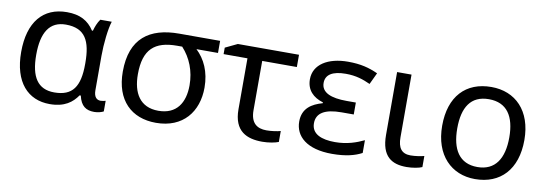

<svg xmlns="http://www.w3.org/2000/svg" viewBox="-48 -838 3240 1141"><g transform="rotate(10 1572.5 -267.5)"><path d="M275 10C365 10 411 -27 442 -72H449C463 -10 495 10 544 10C566 10 590 3 600 -3V-67C594 -65 580 -62 570 -62C547 -62 529 -77 529 -118V-326C529 -397 539 -491 554 -536H485C470 -516 459 -487 453 -464H447C412 -518 362 -546 283 -546C139 -546 55 -447 55 -266C55 -83 144 10 275 10ZM290 -63C190 -63 146 -131 146 -265C146 -400 191 -472 289 -472C406 -472 442 -400 442 -267V-261C442 -124 400 -63 290 -63Z M916 10C1080 10 1165 -101 1165 -246C1165 -342 1130 -414 1078 -463H1208V-536H961C783 -536 670 -457 670 -256C670 -83 768 10 916 10ZM918 -63C807 -63 761 -143 761 -256C761 -407 827 -463 961 -463H992C1045 -405 1075 -330 1075 -244C1075 -139 1028 -63 918 -63Z M1558 11C1597 11 1637 3 1656 -5V-71C1635 -65 1600 -60 1571 -60C1514 -60 1475 -87 1475 -164V-462H1684V-536H1315L1242 -501V-462H1386V-155C1386 -21 1466 11 1558 11Z M1979 10C2061 10 2117 -5 2158 -27V-104C2114 -83 2058 -62 1984 -62C1904 -62 1842 -85 1842 -151C1842 -212 1891 -243 1993 -243H2066V-315H2010C1917 -315 1857 -338 1857 -397C1857 -447 1898 -473 1978 -473C2040 -473 2083 -458 2127 -438L2160 -508C2107 -532 2056 -546 1979 -546C1858 -546 1773 -494 1773 -404C1773 -339 1813 -300 1873 -282V-277C1809 -259 1754 -226 1754 -146C1754 -57 1826 10 1979 10Z M2428 10C2463 10 2503 3 2522 -6V-73C2505 -68 2469 -62 2440 -62C2386 -62 2363 -94 2363 -158V-536H2276V-157C2276 -26 2340 10 2428 10Z M2841 10C2994 10 3091 -91 3091 -269C3091 -446 2989 -546 2844 -546C2690 -546 2595 -446 2595 -269C2595 -91 2699 10 2841 10ZM2843 -63C2734 -63 2686 -142 2686 -269C2686 -396 2733 -472 2842 -472C2951 -472 3000 -396 3000 -269C3000 -142 2951 -63 2843 -63Z"/></g></svg>

Font: Noto Sans Math
Style: Regular
Weight: 400
Designer: Monotype Design Team, Delve Withrington, Jeff Kellem
Foundry: Monotype Imaging Inc., Delve Fonts LLC
Version: Version 3.000